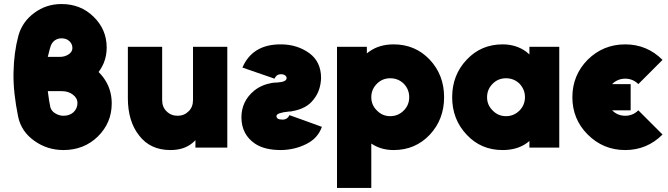

<svg xmlns="http://www.w3.org/2000/svg" viewBox="-20 -732 3314 952"><path d="M285 -712Q209 -712 150 -668Q90 -624 71 -554Q49 -472 47 -372Q46 -321 52 -266.5Q58 -212 70 -153Q86 -79 150 -34Q214 12 295 12Q396 12 465 -55Q534 -123 534 -219Q534 -274 510 -320Q502 -335 492 -348.5Q482 -362 469 -375Q477 -386 483.5 -397.5Q490 -409 495 -421Q509 -456 509 -496Q509 -586 444 -649Q380 -712 285 -712ZM285 -542Q309 -542 324 -528Q339 -514 339 -494Q339 -475 321 -463Q302 -450 277 -450H217Q221 -467 225.5 -484Q230 -501 233 -508Q236 -515 240.5 -521Q245 -527 252 -532Q267 -542 285 -542ZM217 -280H287Q319 -280 341 -263Q364 -246 364 -221Q364 -195 345 -176Q325 -158 295 -158Q273 -158 254 -170Q245 -175 239 -182.5Q233 -190 230 -199Q227 -213 223.5 -233Q220 -253 217 -280Z M614 -500V-244Q614 -188 628 -141.5Q642 -95 670 -60Q725 12 825 12Q892 12 934 -23Q938 -26 941.5 -29.5Q945 -33 949 -37V0H1107V-500H937V-236Q937 -201 915 -180Q893 -158 861 -158Q828 -158 806 -180Q784 -201 784 -236V-500Z M1182 -397Q1242 -376 1274.5 -365Q1307 -354 1321 -349Q1335 -344 1338 -343Q1341 -342 1341 -342Q1346 -353 1354 -359Q1362 -364 1373 -364Q1386 -364 1394 -358Q1402 -352 1401 -343Q1399 -326 1356 -323Q1345 -323 1338.5 -322Q1332 -321 1329 -321Q1277 -312 1241 -283Q1177 -231 1177 -149Q1178 -65 1244 -20Q1291 12 1373 12Q1442 11 1499 -18Q1556 -46 1576 -103Q1516 -125 1482.5 -137Q1449 -149 1435 -154Q1421 -159 1418 -160Q1415 -161 1415 -161Q1405 -139 1381 -139Q1364 -139 1357 -144Q1350 -149 1351 -158Q1353 -173 1413 -179Q1419 -179 1423.5 -179.5Q1428 -180 1430 -181Q1465 -187 1491.5 -201.5Q1518 -216 1535 -239Q1553 -261 1562 -288Q1571 -315 1572 -345Q1572 -426 1513 -469Q1454 -511 1376 -512Q1301 -513 1252 -482Q1206 -453 1182 -397Z M1799 -500V-467Q1802 -470 1805.5 -472.5Q1809 -475 1812 -477Q1861 -512 1932 -512Q2039 -512 2111 -436Q2182 -360 2182 -250Q2182 -140 2111 -64Q2039 12 1932 12Q1875 12 1831 -14Q1828 -16 1825.5 -17.5Q1823 -19 1821 -20V200H1651V-500ZM1915 -156Q1954 -156 1982 -184Q2009 -211 2009 -250Q2009 -289 1982 -317Q1954 -344 1915 -344Q1876 -344 1849 -317Q1821 -289 1821 -250Q1821 -211 1849 -184Q1876 -156 1915 -156Z M2605 -500V-462Q2601 -465 2597.5 -468.5Q2594 -472 2590 -475Q2540 -512 2472 -512Q2365 -512 2294 -436Q2222 -360 2222 -250Q2222 -140 2294 -64Q2365 12 2472 12Q2545 12 2594 -24Q2597 -26 2599.5 -28.5Q2602 -31 2605 -33V0H2753V-500ZM2489 -344Q2528 -344 2556 -317Q2569 -303 2576 -286.5Q2583 -270 2583 -250Q2583 -231 2576 -214Q2569 -197 2556 -184Q2528 -156 2489 -156Q2450 -156 2423 -184Q2395 -211 2395 -250Q2395 -289 2423 -317Q2450 -344 2489 -344Z M3080 -512Q2971 -512 2894 -436Q2818 -359 2818 -250Q2818 -141 2894 -65Q2971 12 3080 12Q3188 12 3265 -65L3145 -185Q3118 -158 3080 -158Q3056 -158 3036 -169Q3025 -175 3015 -185H3107V-315H3015Q3020 -320 3025 -324Q3030 -328 3036 -331Q3056 -342 3080 -342Q3118 -342 3145 -315L3265 -435Q3188 -512 3080 -512Z"/></svg>

Font: Unageo
Style: Black
Weight: 900
Designer: Richard Sepsi
Foundry: Richard Sepsi
Version: Version 2.000